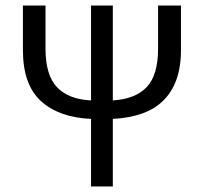

<svg xmlns="http://www.w3.org/2000/svg" viewBox="-20 -676 739 696"><path d="M310 0V-245Q194 -250 128.5 -309.5Q63 -369 63 -495V-656H145V-499Q145 -404 186.5 -360Q228 -316 310 -312V-656H389V-312Q471 -317 512 -360.5Q553 -404 553 -499V-656H636V-495Q636 -432 619 -386Q602 -340 570 -309.5Q538 -279 492.5 -263.5Q447 -248 389 -245V0Z"/></svg>

Font: Source Sans Pro
Style: Regular
Weight: 400
Designer: Paul D. Hunt
Foundry: Adobe Systems Incorporated
Version: Version 2.021;PS 2.000;hotconv 1.0.86;makeotf.lib2.5.63406